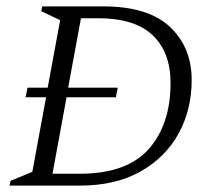

<svg xmlns="http://www.w3.org/2000/svg" viewBox="-20 -580 666 600"><path d="M10 0 13 -15 81 -43 124 -276H60L66 -306H129L168 -517L109 -545L112 -560H303Q443 -560 511 -496Q579 -432 579 -330Q579 -237 538 -162.5Q497 -88 419 -44Q341 0 230 0ZM342 -276H188L144 -37H228Q376 -37 444.5 -114Q513 -191 513 -321Q513 -416 457.5 -469.5Q402 -523 286 -523H233L193 -306H348Z"/></svg>

Font: Spectral SC Light
Style: Italic
Weight: 300
Italic angle: -10°
Designer: Jean-Baptiste Levee
Foundry: Production Type
Version: Version 2.001